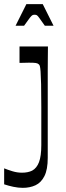

<svg xmlns="http://www.w3.org/2000/svg" viewBox="-42 -709 319 925"><path d="M-22 102Q-5 109 18 116Q41 123 64 123Q78 123 90.5 120.5Q103 118 113 113Q135 101 146 72Q157 43 157 -10Q157 -121 157 -192Q157 -263 156 -304Q155 -345 153.5 -364.5Q152 -384 150 -390.5Q148 -397 145 -399Q140 -404 130.5 -405.5Q121 -407 97 -407Q87 -407 76 -406.5Q65 -406 52 -406V-485H189Q189 -466 188.5 -436Q188 -406 188 -370Q188 -334 188 -298Q188 -262 188 -231.5Q188 -201 188 -182Q188 -149 188 -125Q188 -101 188 -77.5Q188 -54 188 -24Q188 6 188 51Q188 108 172 139.5Q156 171 129 183.5Q102 196 68 196Q46 196 22.5 191Q-1 186 -22 179ZM33 -585 85 -689H164L216 -585H174Q155 -612 147 -623Q139 -634 135 -636Q131 -638 124 -638Q119 -638 114.5 -636Q110 -634 101.5 -623Q93 -612 74 -585Z"/></svg>

Font: Ojuju Medium
Style: Regular
Weight: 500
Designer: Chisaokwu Joboson, Mirko Velimirovic
Foundry: Udi Foundry
Version: Version 1.000